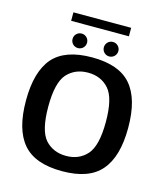

<svg xmlns="http://www.w3.org/2000/svg" viewBox="-118 -888 854 984"><g transform="rotate(15 309.0 -396.0)"><path d="M302.5 4.5C397.5 4.5 466.5 -20 509 -70C552 -119.5 573.5 -195.5 573.5 -298C573.5 -400.5 552 -476 509 -525.5C466.5 -574.5 397.5 -599 302.5 -599C207 -599 138 -574.5 95 -525.5C52.5 -476 31 -400.5 31 -298C31 -195.5 52.5 -119.5 95 -70C138 -20 207 4.5 302.5 4.5ZM302.5 -76.5C256 -76.5 219 -92.5 191 -123.5C163.5 -155 149.5 -213 149.5 -297.5C149.5 -382 163.5 -439.5 191 -471C219 -502 256 -518 302.5 -518C348.5 -518 385.5 -502 413 -471C441 -439.5 455 -382 455 -297.5C455 -213 441 -155 413 -123.5C385.5 -92.5 348.5 -76.5 302.5 -76.5ZM149 -752H455.5V-797H149ZM218.5 -626C240 -626 257 -643 257 -664.5C257 -686 240 -703 218.5 -703C197 -703 180 -686 180 -664.5C180 -643 197 -626 218.5 -626ZM384.5 -626C405.5 -626 423 -643 423 -664.5C423 -686 405.5 -703 384.5 -703C363 -703 346 -686 346 -664.5C346 -643 363 -626 384.5 -626Z"/></g></svg>

Font: Anybody Medium
Style: Regular
Weight: 500
Designer: Tyler Finck
Foundry: Etcetera Type Company
Version: Version 1.110